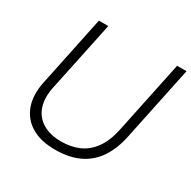

<svg xmlns="http://www.w3.org/2000/svg" viewBox="-163 -890 1058 1061"><g transform="rotate(30 366.0 -359.5)"><path d="M319 10Q227 10 167 -26Q107 -62 84 -127.5Q61 -193 79 -279L173 -729H233L138 -278Q124 -208 142 -155.5Q160 -103 207.5 -74.5Q255 -46 325 -46Q388 -46 437.5 -67.5Q487 -89 522.5 -137.5Q558 -186 575 -266L672 -729H732L633 -256Q616 -172 576.5 -112Q537 -52 473 -21Q409 10 319 10Z"/></g></svg>

Font: Mona Sans ExtraLight Light
Style: Italic
Weight: 300
Italic angle: -11.6951°
Version: Version 2.000